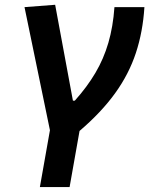

<svg xmlns="http://www.w3.org/2000/svg" viewBox="-20 -547 626 792"><path d="M144.5 224.6 186 -9.8 81.1 -517.6 207.5 -527.3 280.8 -131.8H288.6Q339.4 -188.5 373.5 -246.3Q407.7 -304.2 427 -370.4Q446.3 -436.5 452.1 -517.6H575.7Q569.3 -416 540.5 -328.6Q511.7 -241.2 454.8 -162.4Q397.9 -83.5 308.1 -6.8L267.1 224.6Z"/></svg>

Font: Cascadia Mono NF SemiBold
Style: Italic
Weight: 600
Italic angle: -10°
Monospace: yes
Designer: Aaron Bell
Foundry: Saja Typeworks
Version: Version 2404.023; ttfautohint (v1.8.4)